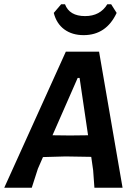

<svg xmlns="http://www.w3.org/2000/svg" viewBox="-40 -887 643 907"><path d="M485 -867 511 -826Q462 -721 355 -721Q301 -721 264 -748Q227 -775 214 -826L249 -867H267Q288 -811 362 -811Q433 -811 467 -867ZM428 -643 539 0H406L400 -83L391 -146L270 -148L163 -145L139 -90L110 0H-20L271 -643ZM327 -519 208 -248 291 -247 376 -248 336 -519Z"/></svg>

Font: Alegreya Sans
Style: Bold Italic
Weight: 700
Italic angle: -7°
Designer: Juan Pablo del Peral
Foundry: Huerta Tipografica
Version: Version 2.007